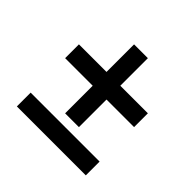

<svg xmlns="http://www.w3.org/2000/svg" viewBox="-129 -717 721 721"><g transform="rotate(45 232.0 -356.0)"><path d="M48.8 -118.2V-191.4H415V-118.2ZM48.8 -374.5V-447.8H195.3V-594.2H268.6V-447.8H415V-374.5H268.6V-228H195.3V-374.5Z"/></g></svg>

Font: Eligible
Style: Regular
Weight: 500
Version: Version 1.1